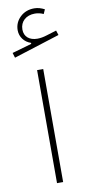

<svg xmlns="http://www.w3.org/2000/svg" viewBox="-93 -867 423 905"><g transform="rotate(-10 118.0 -415.0)"><path d="M103.5 -541V0H132.8V-541ZM189.5 -816.9C174.3 -824.7 158.2 -830.1 140.6 -830.1C113.8 -830.1 91.3 -821.8 73.2 -804.7C55.2 -787.6 45.9 -766.6 45.9 -741.7C45.9 -710 66.4 -682.6 97.7 -672.4V-667.5L3.9 -640.6L11.2 -616.7L231.4 -686.5L224.1 -709L176.3 -694.3C159.7 -689 144.5 -686.5 130.9 -686.5C93.3 -686.5 68.4 -706.5 68.4 -741.2C68.4 -779.8 97.2 -805.2 138.7 -805.2C152.8 -805.2 167 -802.2 180.2 -795.9Z"/></g></svg>

Font: Estedad Thin
Style: Regular
Weight: 100
Designer: Amin Abedi
Version: Version 7.3